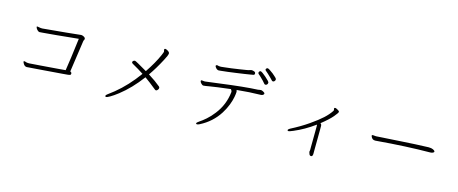

<svg xmlns="http://www.w3.org/2000/svg" viewBox="-45 -1422 5090 2133"><g transform="rotate(15 2500.0 -355.0)"><path d="M236 -543Q236 -539 242.5 -527.5Q249 -516 260.5 -506Q272 -496 280.5 -496Q289 -496 316 -498.5Q343 -501 384.5 -504.5Q426 -508 475.5 -512.5Q525 -517 600.5 -525Q676 -533 723 -537Q691 -279 672 -163Q646 -160 605 -157Q564 -154 515.5 -150Q467 -146 386 -140Q305 -134 262 -131H253Q233 -131 222 -135.5Q211 -140 203 -140Q195 -140 195 -132L200 -120Q217 -84 245 -84L269 -86Q294 -88 338.5 -91Q383 -94 437.5 -98.5Q492 -103 546 -107Q600 -111 644 -114.5Q688 -118 707.5 -120Q727 -122 734.5 -125.5Q742 -129 742 -139V-145Q741 -156 725 -163L777 -523Q779 -534 783 -540Q787 -546 787 -552Q787 -568 765 -578Q751 -585 740 -585H736Q674 -578 572 -568Q521 -563 432 -555Q343 -547 303 -543H294Q277 -543 264.5 -546.5Q252 -550 244 -550Q236 -550 236 -543Z M1674 -643Q1674 -638 1658 -600Q1614 -500 1535 -383Q1400 -463 1389.5 -463Q1379 -463 1370.5 -456Q1362 -449 1362 -440.5Q1362 -432 1373 -425Q1452 -381 1507 -344Q1393 -186 1260 -78Q1210 -38 1191 -25Q1172 -12 1172 -1.5Q1172 9 1182.5 9Q1193 9 1226.5 -10Q1260 -29 1312 -69Q1437 -166 1549 -316Q1602 -279 1687 -210Q1691 -206 1699.5 -206Q1708 -206 1717.5 -217.5Q1727 -229 1727 -239Q1727 -249 1721 -255Q1663 -304 1578 -357Q1638 -442 1698 -556Q1732 -619 1732 -639Q1732 -656 1700 -672Q1687 -678 1680.5 -678Q1674 -678 1671 -673Q1669 -669 1669 -667Z M2888 -672Q2906 -655 2912.5 -646.5Q2919 -638 2928.5 -638Q2938 -638 2946 -647Q2954 -656 2954 -668.5Q2954 -681 2902 -723Q2880 -740 2861.5 -752Q2843 -764 2835.5 -764Q2828 -764 2821.5 -758Q2815 -752 2815 -744.5Q2815 -737 2828.5 -727Q2842 -717 2888 -672ZM2857 -581Q2867 -581 2875 -589.5Q2883 -598 2883 -611Q2883 -624 2832 -668Q2812 -686 2793.5 -699Q2775 -712 2767.5 -712Q2760 -712 2754 -705Q2748 -698 2748 -690.5Q2748 -683 2754 -677Q2775 -660 2818 -616Q2835 -598 2841 -589.5Q2847 -581 2857 -581ZM2282 -652Q2269 -649 2269 -640Q2269 -631 2283.5 -615.5Q2298 -600 2315 -600Q2337 -602 2337 -602Q2410 -609 2508 -623Q2558 -630 2602 -636.5Q2646 -643 2665 -646.5Q2684 -650 2699 -652.5Q2714 -655 2714 -670.5Q2714 -686 2697.5 -692Q2681 -698 2669 -698L2661 -697L2647 -693Q2637 -687 2533 -672Q2490 -665 2446.5 -659.5Q2403 -654 2371 -650.5Q2339 -647 2330 -646H2321Q2303 -646 2295.5 -649Q2288 -652 2282 -652ZM2161 -445Q2152 -445 2152 -435Q2152 -425 2166.5 -409Q2181 -393 2194.5 -393Q2208 -393 2266.5 -403.5Q2325 -414 2500 -435Q2502 -429 2507.5 -423Q2513 -417 2513 -406V-403Q2497 -255 2406 -139Q2367 -88 2325 -51.5Q2283 -15 2254 3.5Q2225 22 2225 33Q2225 41 2236 41Q2247 41 2265 32Q2401 -37 2480 -162Q2514 -217 2533.5 -268Q2553 -319 2560.5 -360Q2568 -401 2568 -418.5Q2568 -436 2562 -442Q2708 -457 2840 -459Q2853 -460 2862.5 -467Q2872 -474 2872 -483Q2869 -494 2852 -502Q2837 -510 2827 -511H2824Q2817 -511 2808.5 -509Q2800 -507 2792 -506Q2642 -500 2350 -461Q2207 -442 2200 -442H2191Z M3556 53Q3571 50 3571 19V-20L3573 -259V-298Q3573 -318 3558 -326Q3644 -394 3684 -441.5Q3724 -489 3724 -500.5Q3724 -512 3693 -527Q3681 -533 3676.5 -533Q3672 -533 3667 -531.5Q3662 -530 3662 -520L3666 -506Q3666 -503 3662 -495Q3632 -449 3582.5 -403.5Q3533 -358 3446 -297.5Q3359 -237 3246 -179Q3226 -167 3226 -158Q3226 -149 3239 -149Q3248 -149 3291 -167Q3408 -216 3525 -301Q3527 -293 3527 -290V-258L3525 -43V-9Q3522 3 3522 11V14Q3523 16 3526 26Q3532 54 3551 54Z M4155 -349Q4144 -349 4144 -340Q4144 -336 4149 -326Q4163 -297 4193 -297H4202Q4207 -297 4213 -298Q4543 -326 4821 -328Q4834 -328 4848.5 -333.5Q4863 -339 4863 -349L4862 -353Q4859 -361 4840.5 -370Q4822 -379 4790 -379H4787Q4635 -374 4484.5 -364Q4334 -354 4194 -346H4190Z"/></g></svg>

Font: LXGW WenKai TC Light
Style: Regular
Weight: 300
Designer: LXGW / Fontworks Inc.
Foundry: LXGW / Fontworks Inc.
Version: Version 1.330